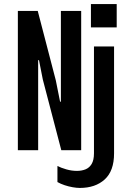

<svg xmlns="http://www.w3.org/2000/svg" viewBox="-20 -740 640 946"><path d="M68 0V-686H166L255 -344L276 -239H280V-686H380V0H282L191 -348L172 -444L168 -443V0ZM373 186Q358 186 338 182.5Q318 179 298.5 172.5Q279 166 263 157V78Q281 87 307 94.5Q333 102 359 102Q382 102 401 94.5Q420 87 431.5 68Q443 49 443 15V-511H542V16Q542 102 496 144Q450 186 373 186ZM428 -605V-720H555V-605Z"/></svg>

Font: Chivo Mono Medium
Style: Regular
Weight: 500
Monospace: yes
Designer: Hector Gatti
Foundry: Omnibus-Type
Version: Version 1.008